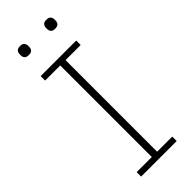

<svg xmlns="http://www.w3.org/2000/svg" viewBox="-282 -908 943 943"><g transform="rotate(-45 189.5 -437.0)"><path d="M66 0V-31H171V-667H66V-698H313V-667H208V-31H313V0ZM99 -812Q82 -812 75.5 -820Q69 -828 69 -839V-847Q69 -858 75.5 -866Q82 -874 99 -874Q115 -874 121.5 -866Q128 -858 128 -847V-839Q128 -828 121.5 -820Q115 -812 99 -812ZM281 -812Q265 -812 258.5 -820Q252 -828 252 -839V-847Q252 -858 258.5 -866Q265 -874 281 -874Q298 -874 304.5 -866Q311 -858 311 -847V-839Q311 -828 304.5 -820Q298 -812 281 -812Z"/></g></svg>

Font: IBM Plex Sans Thai Looped ExtraLight
Style: Regular
Weight: 200
Designer: Mike Abbink, Paul van der Laan, Pieter van Rosmalen, Ben Mitchell, Mark Frömberg
Foundry: Bold Monday
Version: Version 1.0